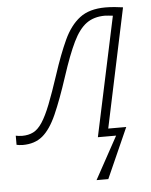

<svg xmlns="http://www.w3.org/2000/svg" viewBox="-100 -577 626 797"><g transform="rotate(-5 213.5 -178.5)"><path d="M270 177 367 0H291L397 -497Q388 -498 378 -499Q368 -500 364 -500Q318 -500 287 -477.5Q256 -455 231 -403.5Q206 -352 177 -263Q146 -168 119.5 -108.5Q93 -49 60.5 -22Q28 5 -22 5Q-29 5 -36.5 4Q-44 3 -48 2V-36Q-43 -35 -36 -34Q-29 -33 -21 -33Q5 -33 25 -43Q45 -53 62.5 -79.5Q80 -106 98.5 -153Q117 -200 141 -273Q168 -356 195 -414.5Q222 -473 262 -503.5Q302 -534 369 -534Q388 -534 408.5 -532Q429 -530 442 -528L337 -32H412L319 177Z"/></g></svg>

Font: Noto Sans Disp ExtLt
Style: Italic
Weight: 200
Italic angle: -12°
Designer: Monotype Design Team
Foundry: Monotype Imaging Inc.
Version: Version 2.000;GOOG;noto-source:20170915:90ef993387c0